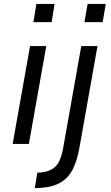

<svg xmlns="http://www.w3.org/2000/svg" viewBox="-20 -728 559 971"><path d="M241 -616H149L164 -708H256ZM126 0H44L132 -495H214ZM499 -616H407L423 -708H515ZM156 223 169 145Q222 145 254 120Q286 95 299 23L391 -495H473L381 23Q370 85 347 130Q324 175 279 199Q234 223 156 223Z"/></svg>

Font: Inria Sans
Style: Italic
Weight: 400
Italic angle: -10°
Designer: Black Foundry Team
Foundry: Black Foundry
Version: Version 1.2; ttfautohint (v1.8.3)